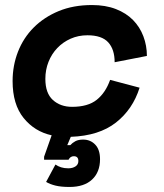

<svg xmlns="http://www.w3.org/2000/svg" viewBox="-20 -530 652 762"><path d="M534 -182Q507 -96 440 -43.5Q373 9 261 13L247 46H259Q267 37 279 30.5Q291 24 310 24Q339 24 358 44Q377 64 377 102Q377 153 345.5 182.5Q314 212 256 212Q222 212 200 206.5Q178 201 163 192L200 123Q210 130 222.5 134Q235 138 251 138Q268 138 279.5 130.5Q291 123 291 109Q291 90 273 90Q259 90 252 104H155V92L185 7Q117 -8 73.5 -62Q30 -116 30 -208Q30 -270 51.5 -325Q73 -380 114 -421Q155 -462 213 -486Q271 -510 345 -510Q399 -510 440 -494Q481 -478 508 -450.5Q535 -423 549 -386Q563 -349 563 -308L435 -283Q435 -334 409.5 -362Q384 -390 327 -390Q291 -390 260.5 -376.5Q230 -363 207.5 -339.5Q185 -316 172.5 -284.5Q160 -253 160 -217Q160 -160 190 -133Q220 -106 266 -106Q329 -106 364 -134Q399 -162 417 -213Z"/></svg>

Font: Space Mono
Style: Bold Italic
Weight: 700
Italic angle: -12°
Monospace: yes
Designer: Colophon Foundry / Benjamin Critton
Foundry: Colophon Foundry
Version: Version 1.000;PS 1.000;hotconv 1.0.81;makeotf.lib2.5.63406